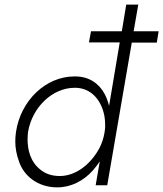

<svg xmlns="http://www.w3.org/2000/svg" viewBox="-20 -800 705 829"><path d="M364 -617H497L451 -343C446 -362 440 -379 432 -394C408 -439 365 -470 305 -470C304 -470 302 -470 301 -470C178 -470 69 -366 49 -230C47 -216 46 -202 46 -189C46 -162 51 -133 62 -103C82 -42 142 9 227 9C287 9 340 -19 380 -63C391 -76 402 -89 411 -104L393 0H443L549 -616H657L665 -665H557L577 -780H525L506 -665H373ZM101 -230C119 -337 206 -421 303 -421C304 -421 306 -421 307 -421C377 -419 419 -364 431 -298C433 -286 434 -274 434 -262C434 -252 434 -242 432 -232L431 -226C427 -203 420 -181 409 -160C373 -93 309 -40 238 -40C205 -40 177 -49 155 -67C110 -102 99 -155 99 -199C99 -209 100 -219 101 -230Z"/></svg>

Font: Jost Light
Style: Italic
Weight: 300
Italic angle: -5°
Version: Version 3.710